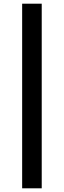

<svg xmlns="http://www.w3.org/2000/svg" viewBox="-20 -805 345 1040"><path d="M100 -785H206V215H100Z"/></svg>

Font: Renner* Medium
Style: Medium
Weight: 500
Version: Version 003.000 ; ttfautohint (v0.97) -l 8 -r 50 -G 200 -x 1